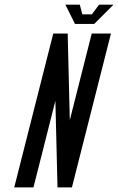

<svg xmlns="http://www.w3.org/2000/svg" viewBox="-20 -812 512 832"><path d="M220 -375 125 0H41.7L210.8 -666.7H273.3L282.5 -291.7L377.5 -666.7H460.8L291.7 0H229.2ZM305 -708.3 263.3 -791.7H325.8L336.7 -750H378.3L409.2 -791.7H471.7L388.3 -708.3Z"/></svg>

Font: Yulong
Style: Italic
Weight: 400
Italic angle: -14.25°
Designer: GGBotNet
Foundry: f0n7.com
Version: 1.00